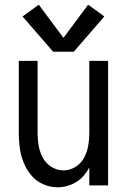

<svg xmlns="http://www.w3.org/2000/svg" viewBox="-20 -789 540 817"><path d="M206 -569 76 -719 145 -769 250 -628 355 -769 424 -719 294 -569ZM225 8Q194 8 164 -5Q134 -18 113.5 -42.5Q93 -67 81 -96.5Q69 -126 64.5 -157Q60 -188 60 -220V-530H140V-220Q140 -193 145 -166.5Q150 -140 163 -116.5Q176 -93 199.5 -78.5Q223 -64 250 -64Q277 -64 300.5 -78.5Q324 -93 337 -116.5Q350 -140 355 -166.5Q360 -193 360 -220V-530H440V0H360V-76Q350 -58 337 -42Q316 -18 286.5 -5Q257 8 225 8Z"/></svg>

Font: Iosevka SS08
Style: Regular
Weight: 400
Monospace: yes
Designer: Belleve Invis
Foundry: Belleve Invis
Version: 2.1.0; ttfautohint (v1.8.2)